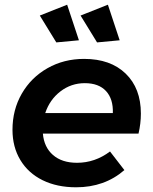

<svg xmlns="http://www.w3.org/2000/svg" viewBox="-20 -789 648 815"><path d="M578 -307Q578 -265 568 -222H162Q167 -164 205 -131Q243 -98 307 -98Q383 -98 447 -146L508 -67Q424 6 303 6Q222 6 161 -24Q100 -54 66.5 -109.5Q33 -165 33 -238Q33 -323 72.5 -391.5Q112 -460 181.5 -499.5Q251 -539 337 -539Q449 -539 513.5 -476.5Q578 -414 578 -307ZM340 -436Q282 -436 236.5 -401Q191 -366 172 -309H459Q461 -369 430 -402.5Q399 -436 340 -436ZM265 -769 315 -618 219 -609 149 -723ZM438 -769 488 -618 392 -609 322 -723Z"/></svg>

Font: Gontserrat Medium
Style: Italic
Weight: 500
Italic angle: -11.3°
Designer: Julieta Ulanovsky
Foundry: Julieta Ulanovsky
Version: Version 6.001